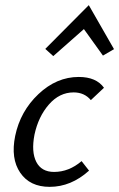

<svg xmlns="http://www.w3.org/2000/svg" viewBox="-20 -720 463 746"><path d="M325 -700 423 -529 380 -504 306 -607 187 -502 156 -530ZM333 -331Q308 -361 266 -361Q211 -361 170 -314Q129 -267 114 -197Q101 -130 121 -91Q141 -52 190 -52Q248 -52 297 -94L326 -57Q256 6 173 6Q96 6 58.5 -49Q21 -104 39 -192Q59 -288 129.5 -354.5Q200 -421 286 -421Q354 -421 384 -379Z"/></svg>

Font: EauTestInfant Medium
Style: Italic
Weight: 500
Italic angle: -12°
Designer: Christian Thalmann (Catharsis Fonts)
Version: Version 0.001;PS 000.001;hotconv 1.0.88;makeotf.lib2.5.64775